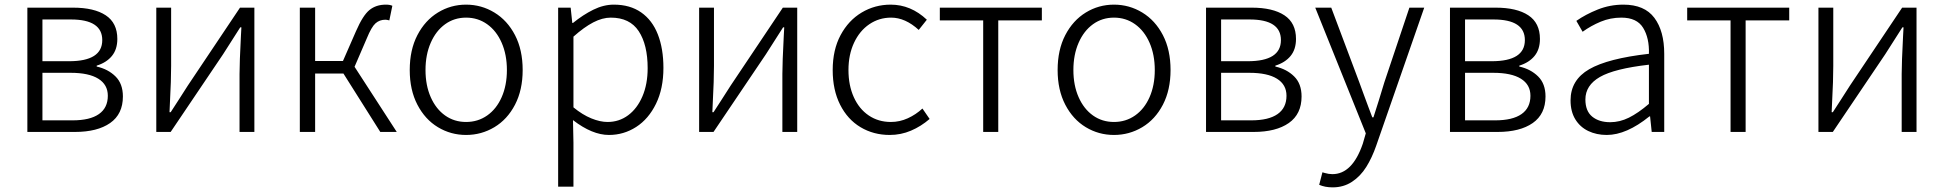

<svg xmlns="http://www.w3.org/2000/svg" viewBox="-20 -569 8383 828"><path d="M486 -401Q486 -356 462.5 -327.5Q439 -299 397 -286V-282Q446 -271 478 -239.5Q510 -208 510 -153Q510 -77 455 -38.5Q400 0 303 0H98V-536H295Q386 -536 436 -503Q486 -470 486 -401ZM421 -396Q421 -485 286 -485H163V-305H278Q421 -305 421 -396ZM445 -156Q445 -204 404 -229.5Q363 -255 285 -255H163V-50H293Q368 -50 406.5 -77Q445 -104 445 -156Z M718 -536V-285Q718 -222 713 -130Q712 -108 711 -85H716Q733 -111 749 -136L790 -200L1015 -536H1077V0H1013V-250Q1013 -298 1019 -414Q1020 -433 1021 -451H1016L942 -335L716 0H654V-536Z M1339 -536V-306H1459L1515 -434Q1545 -503 1573.5 -526Q1602 -549 1644 -549Q1662 -549 1672 -544L1659 -481Q1657 -482 1655 -482Q1647 -484 1642 -484Q1617 -484 1599.5 -468.5Q1582 -453 1562 -404L1509 -281L1691 0H1620L1461 -252H1339V0H1273V-536Z M1747 -267Q1747 -354 1780 -417.5Q1813 -481 1868.5 -515Q1924 -549 1990 -549Q2056 -549 2112 -515Q2168 -481 2201 -417.5Q2234 -354 2234 -267Q2234 -181 2201 -117.5Q2168 -54 2112 -20.5Q2056 13 1990 13Q1924 13 1868.5 -20.5Q1813 -54 1780 -117.5Q1747 -181 1747 -267ZM2166 -267Q2166 -333 2143.5 -384.5Q2121 -436 2081 -464.5Q2041 -493 1990 -493Q1939 -493 1899.5 -464.5Q1860 -436 1837.5 -384.5Q1815 -333 1815 -267Q1815 -201 1837.5 -150Q1860 -99 1899.5 -71Q1939 -43 1990 -43Q2041 -43 2081 -71Q2121 -99 2143.5 -150Q2166 -201 2166 -267Z M2441 -536 2448 -470H2451Q2494 -505 2538.5 -527Q2583 -549 2627 -549Q2697 -549 2745 -515.5Q2793 -482 2817 -420.5Q2841 -359 2841 -276Q2841 -187 2809 -121.5Q2777 -56 2723.5 -21.5Q2670 13 2606 13Q2534 13 2451 -51L2453 46V236H2387V-536ZM2773 -275Q2773 -376 2734.5 -434.5Q2696 -493 2614 -493Q2578 -493 2538.5 -472.5Q2499 -452 2453 -411V-106Q2492 -74 2530 -58.5Q2568 -43 2600 -43Q2650 -43 2689 -72Q2728 -101 2750.5 -153.5Q2773 -206 2773 -275Z M3059 -536V-285Q3059 -222 3054 -130Q3053 -108 3052 -85H3057Q3074 -111 3090 -136L3131 -200L3356 -536H3418V0H3354V-250Q3354 -298 3360 -414Q3361 -433 3362 -451H3357L3283 -335L3057 0H2995V-536Z M3571 -267Q3571 -354 3605 -417.5Q3639 -481 3696 -515Q3753 -549 3821 -549Q3908 -549 3977 -484L3942 -440Q3884 -493 3823 -493Q3771 -493 3729 -464.5Q3687 -436 3663 -384.5Q3639 -333 3639 -267Q3639 -201 3662 -150Q3685 -99 3726.5 -71Q3768 -43 3822 -43Q3860 -43 3895 -59Q3930 -75 3958 -101L3989 -56Q3952 -24 3908.5 -5.5Q3865 13 3817 13Q3747 13 3691 -20.5Q3635 -54 3603 -117.5Q3571 -181 3571 -267Z M4033 -481V-536H4473V-481H4285V0H4220V-481Z M4541 -267Q4541 -354 4574 -417.5Q4607 -481 4662.5 -515Q4718 -549 4784 -549Q4850 -549 4906 -515Q4962 -481 4995 -417.5Q5028 -354 5028 -267Q5028 -181 4995 -117.5Q4962 -54 4906 -20.5Q4850 13 4784 13Q4718 13 4662.5 -20.5Q4607 -54 4574 -117.5Q4541 -181 4541 -267ZM4960 -267Q4960 -333 4937.5 -384.5Q4915 -436 4875 -464.5Q4835 -493 4784 -493Q4733 -493 4693.5 -464.5Q4654 -436 4631.5 -384.5Q4609 -333 4609 -267Q4609 -201 4631.5 -150Q4654 -99 4693.5 -71Q4733 -43 4784 -43Q4835 -43 4875 -71Q4915 -99 4937.5 -150Q4960 -201 4960 -267Z M5569 -401Q5569 -356 5545.5 -327.5Q5522 -299 5480 -286V-282Q5529 -271 5561 -239.5Q5593 -208 5593 -153Q5593 -77 5538 -38.5Q5483 0 5386 0H5181V-536H5378Q5469 -536 5519 -503Q5569 -470 5569 -401ZM5504 -396Q5504 -485 5369 -485H5246V-305H5361Q5504 -305 5504 -396ZM5528 -156Q5528 -204 5487 -229.5Q5446 -255 5368 -255H5246V-50H5376Q5451 -50 5489.5 -77Q5528 -104 5528 -156Z M5669 228 5683 174 5693 177Q5710 182 5726 182Q5812 182 5857 51L5870 6L5652 -536H5721L5842 -214Q5851 -189 5861 -162Q5871 -135 5881 -108L5898 -63H5903Q5926 -134 5950 -214L6058 -536H6122L5915 59Q5897 111 5872 151Q5847 191 5810.5 215Q5774 239 5727 239Q5694 239 5669 228Z M6621 -401Q6621 -356 6597.5 -327.5Q6574 -299 6532 -286V-282Q6581 -271 6613 -239.5Q6645 -208 6645 -153Q6645 -77 6590 -38.5Q6535 0 6438 0H6233V-536H6430Q6521 -536 6571 -503Q6621 -470 6621 -401ZM6556 -396Q6556 -485 6421 -485H6298V-305H6413Q6556 -305 6556 -396ZM6580 -156Q6580 -204 6539 -229.5Q6498 -255 6420 -255H6298V-50H6428Q6503 -50 6541.5 -77Q6580 -104 6580 -156Z M6753 -136Q6753 -224 6833.5 -270.5Q6914 -317 7091 -337Q7093 -405 7066 -449Q7039 -493 6972 -493Q6925 -493 6883 -475.5Q6841 -458 6805 -432L6778 -479Q6818 -507 6870.5 -528Q6923 -549 6981 -549Q7072 -549 7114.5 -492Q7157 -435 7157 -337V0H7103L7096 -67H7093Q6994 13 6909 13Q6865 13 6829.5 -4Q6794 -21 6773.5 -54.5Q6753 -88 6753 -136ZM7091 -121V-290Q6942 -273 6879.5 -237Q6817 -201 6817 -140Q6817 -90 6846.5 -66Q6876 -42 6924 -42Q6965 -42 7004.5 -61.5Q7044 -81 7091 -121Z M7256 -481V-536H7696V-481H7508V0H7443V-481Z M7886 -536V-285Q7886 -222 7881 -130Q7880 -108 7879 -85H7884Q7901 -111 7917 -136L7958 -200L8183 -536H8245V0H8181V-250Q8181 -298 8187 -414Q8188 -433 8189 -451H8184L8110 -335L7884 0H7822V-536Z"/></svg>

Font: 寒蝉端黑体 Light
Style: Regular
Weight: 300
Designer: ChillDuanSans {Warren2060}; 
Source Han Sans {Ryoko NISHIZUKA 西塚涼子 (kana, bopomofo & ideographs); Paul D. Hunt (Latin, G
Foundry: ChillType&Adobe
Version: Version 1.300;Glyphs 3.3 (3306)